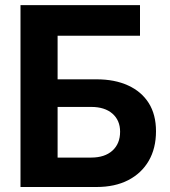

<svg xmlns="http://www.w3.org/2000/svg" viewBox="-20 -748 679 768"><path d="M62 0V-727.5H540V-605H210.4V-430.7H366.2Q439 -430.7 492.4 -406.2Q545.9 -381.8 575 -335.7Q604 -289.6 604 -223.1Q604 -154.8 575 -104.7Q545.9 -54.7 492.7 -27.3Q439.5 0 366.2 0ZM210.4 -117.7H344.7Q398.9 -117.7 429.7 -145.5Q460.4 -173.3 460.4 -221.2Q460.4 -266.6 429.7 -293.5Q398.9 -320.3 344.7 -320.3H210.4Z"/></svg>

Font: Inter 20pt
Style: Bold
Weight: 700
Version: Version 4.001;git-66647c0bb